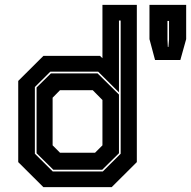

<svg xmlns="http://www.w3.org/2000/svg" viewBox="-20 -770 786 790"><path d="M439.5 0H158.5L55 -103V-437L158.5 -540H391.5L401.5 -530.5V-750H543V-103ZM400.5 -71.5H199.5L130.5 -139.5V-410L189.5 -468H381.5L469.5 -381V-139.5ZM371 -141.5 401.5 -172V-358.5L361.5 -399H227L196.5 -368V-172L227 -141.5ZM403 -64.5 476.5 -137.5V-685.5H469.5V-390L384 -475H187L123.5 -412V-137.5L197 -64.5ZM618 -523 595 -609V-750H746V-609L722 -523ZM670.5 -577H673L675.5 -608V-684H669V-608Z"/></svg>

Font: Tourney ExtraBold
Style: Regular
Weight: 800
Designer: Tyler Finck
Foundry: Etcetera Type Co
Version: Version 1.015